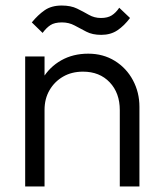

<svg xmlns="http://www.w3.org/2000/svg" viewBox="-20 -674 584 694"><path d="M413 0V-276Q413 -338 376.5 -376.5Q340 -415 280 -415Q239 -415 208 -397Q177 -379 159 -348Q141 -317 141 -277L109 -295Q109 -348 134 -390Q159 -432 201.5 -456Q244 -480 299 -480Q353 -480 395 -454Q437 -428 460.5 -384Q484 -340 484 -288V0ZM71 0V-470H141V0ZM346 -548Q314 -548 292 -559.5Q270 -571 249.5 -582Q229 -593 204 -593Q177 -593 162 -583Q147 -573 134 -555L95 -593Q117 -620 141.5 -637Q166 -654 203 -654Q236 -654 258.5 -643Q281 -632 301 -620.5Q321 -609 345 -609Q369 -609 384 -618.5Q399 -628 411 -646L450 -609Q429 -581 404.5 -564.5Q380 -548 346 -548Z"/></svg>

Font: Outfit Thin Light
Style: Regular
Weight: 300
Version: Version 1.100;gftools[0.9.27]